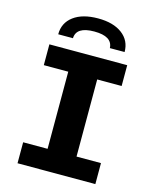

<svg xmlns="http://www.w3.org/2000/svg" viewBox="-130 -983 860 1070"><g transform="rotate(15 300.0 -448.0)"><path d="M76 0V-121H217V-566H76V-686H525V-566H384V-121H525V0ZM109 -753Q109 -819 160.5 -857.5Q212 -896 302 -896Q390 -896 441 -857.5Q492 -819 492 -753H407Q404 -820 300 -820Q196 -820 194 -753Z"/></g></svg>

Font: Chivo Mono
Style: Bold
Weight: 700
Monospace: yes
Designer: Hector Gatti
Foundry: Omnibus-Type
Version: Version 1.008; ttfautohint (v1.8.4.7-5d5b)